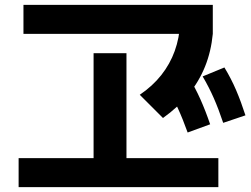

<svg xmlns="http://www.w3.org/2000/svg" viewBox="-20 -757 1040 794"><path d="M57 17V-103H367V-537H503V-103H883V17ZM77 -617V-737H860V-617ZM558 -365Q611 -401 647 -446.5Q683 -492 702.5 -546Q722 -600 725 -662L860 -617Q853 -544 828 -482Q803 -420 760 -367Q717 -314 654 -269ZM756 -209Q736 -265 715 -310.5Q694 -356 667 -400L759 -441Q787 -395 808.5 -347Q830 -299 849 -243ZM903 -249Q884 -306 864 -351.5Q844 -397 818 -441L908 -478Q936 -432 956.5 -384Q977 -336 995 -280Z"/></svg>

Font: M PLUS 1 Code
Style: Bold
Weight: 700
Designer: Coji Morishita
Foundry: UNDERFOREST DESIGN
Version: Version 1.002